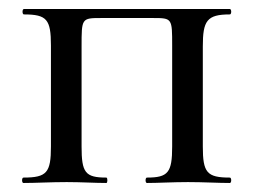

<svg xmlns="http://www.w3.org/2000/svg" viewBox="-20 -406 562 426"><path d="M490 -12C439 -12 430 -23 430 -81V-303C430 -360 439 -374 490 -374C494 -374 494 -386 490 -386H33C29 -386 29 -374 33 -374C84 -374 93 -363 93 -305V-81C93 -23 84 -12 32 -12C28 -12 28 0 32 0C59 0 93 -2 128 -2C160 -2 191 0 216 0C219 0 219 -12 216 -12C169 -12 161 -23 161 -81V-303C161 -365 161 -366 204 -366H320C362 -366 362 -365 362 -305V-81C362 -23 353 -12 306 -12C302 -12 302 0 306 0C330 0 364 -2 397 -2C431 -2 464 0 490 0C494 0 494 -12 490 -12Z"/></svg>

Font: Cormorant Infant Book
Style: Regular
Weight: 500
Designer: Christian Thalmann (Catharsis Fonts)
Version: Version 1.000;PS 002.000;hotconv 1.0.88;makeotf.lib2.5.64775